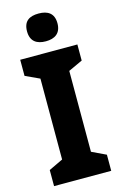

<svg xmlns="http://www.w3.org/2000/svg" viewBox="-139 -1041 660 1048"><g transform="rotate(-15 191.5 -517.0)"><path d="M192 -983C140 -983 106 -963 106 -905C106 -848 141 -826 192 -826C242 -826 278 -848 278 -905C278 -962 243 -983 192 -983ZM353 -51V-142L273 -180V-637L353 -674V-765H30V-674L110 -637V-180L30 -142V-51Z"/></g></svg>

Font: Noto Sans Tamil UI SemiCondensed ExtraBold
Style: Regular
Weight: 800
Width: 4
Designer: Jelle Bosma - Monotype Design Team
Foundry: Monotype Imaging Inc.
Version: Version 2.004